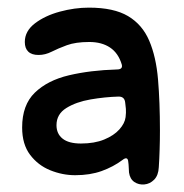

<svg xmlns="http://www.w3.org/2000/svg" viewBox="-20 -737 481 503"><path d="M316 -313Q315.5 -320.5 311.8 -322Q308 -323.5 301 -318Q277 -300 246.5 -289Q216 -278 177 -278Q143.5 -278 111.5 -291Q79.5 -304 58.8 -331.5Q38 -359 38 -403Q38 -462 71.2 -494.2Q104.5 -526.5 160.8 -539.8Q217 -553 286 -555Q302.5 -555 299 -568Q290 -598 268.2 -612.5Q246.5 -627 214 -627Q178 -627 155 -618.5Q132 -610 115.2 -601.5Q98.5 -593 81 -593Q63 -593 54 -601.8Q45 -610.5 45 -627Q45 -655.5 71.5 -675.8Q98 -696 136.8 -706.5Q175.5 -717 213 -717Q278 -717 315.5 -694.8Q353 -672.5 371 -630.2Q389 -588 394 -528.8Q399 -469.5 399 -395Q399 -369.5 398.2 -345.2Q397.5 -321 396 -299Q395 -277.5 383.8 -266.2Q372.5 -255 358 -253.8Q343.5 -252.5 332 -260.2Q320.5 -268 318 -285Q317.5 -292.5 317.2 -299.5Q317 -306.5 316 -313ZM308 -468Q306.5 -484 291 -484Q255 -483 217.2 -476.5Q179.5 -470 153.8 -454Q128 -438 128 -409Q128 -386.5 144 -373.8Q160 -361 192 -361Q227.5 -361 253 -371.5Q278.5 -382 292.8 -398Q307 -414 309 -430Q310.5 -442 309.8 -451.8Q309 -461.5 308 -468Z"/></svg>

Font: Kablammo
Style: Regular
Weight: 400
Designer: Travis Kochel, Lizy Gershenzon, Daria Petrova, Ethan Cohen
Foundry: Vectro Type Foundry
Version: Version 1.002